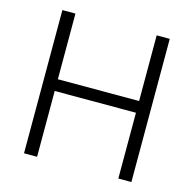

<svg xmlns="http://www.w3.org/2000/svg" viewBox="-106 -835 951 942"><g transform="rotate(15 369.5 -363.5)"><path d="M96.6 0H163V-334.2H575.6V0H642V-727.3H575.6V-393.8H163V-727.3H96.6Z"/></g></svg>

Font: Karasuma Gothic
Style: Light
Weight: 300
Designer: Rasmus Andersson / Ryoko Nishizuka
Foundry: rsms
Version: Version 1.00